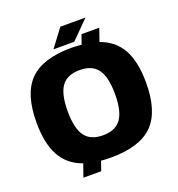

<svg xmlns="http://www.w3.org/2000/svg" viewBox="-164 -1004 1128 1218"><g transform="rotate(-20 400.0 -395.0)"><path d="M29.8 -350.1Q29.8 -543.9 117.9 -632.1Q206.1 -720.2 399.9 -720.2Q431.2 -720.2 467.8 -716.8L490.2 -779.8H609.9L580.1 -693.8Q677.7 -659.7 723.9 -575.7Q770 -491.7 770 -350.1Q770 -156.2 681.9 -68.1Q593.8 20 399.9 20Q363.3 20 332 17.1L310.1 80.1H189.9L220.2 -5.9Q122.6 -40 76.2 -124.3Q29.8 -208.5 29.8 -350.1ZM278.1 -517.6Q240.2 -465.3 240.2 -350.1Q240.2 -234.9 278.1 -182.4Q315.9 -129.9 399.9 -129.9Q483.9 -129.9 522 -182.4Q560.1 -234.9 560.1 -350.1Q560.1 -465.3 522 -517.6Q483.9 -569.8 399.9 -569.8Q315.9 -569.8 278.1 -517.6ZM290 -750 379.9 -870.1H549.8L430.2 -750Z"/></g></svg>

Font: Fivo Sans Heavy
Style: Regular
Weight: 900
Designer: Alexander Slobzheninov
Foundry: Alexander Slobzheninov
Version: 1.0